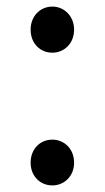

<svg xmlns="http://www.w3.org/2000/svg" viewBox="-20 -550 318 583"><path d="M139 -390C175 -390 205 -418 205 -460C205 -501 175 -530 139 -530C102 -530 73 -501 73 -460C73 -418 102 -390 139 -390ZM139 13C175 13 205 -15 205 -56C205 -98 175 -126 139 -126C102 -126 73 -98 73 -56C73 -15 102 13 139 13Z"/></svg>

Font: Source Han Sans JP
Style: Regular
Weight: 400
Designer: Ryoko NISHIZUKA 西塚涼子 (kana, bopomofo & ideographs); Paul D. Hunt (Latin, Greek & Cyrillic); Sandoll Communications 산돌커뮤니
Foundry: Adobe
Version: Version 2.004;hotconv 1.0.118;makeotfexe 2.5.65603